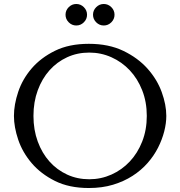

<svg xmlns="http://www.w3.org/2000/svg" viewBox="-20 -932 905 964"><path d="M50 -350Q50 -294 71.5 -230.5Q93 -167 139 -113Q185 -59 256 -23.5Q327 12 426 12Q493 12 547.5 -4.5Q602 -21 645.5 -49Q689 -77 721 -113.5Q753 -150 773.5 -190.5Q794 -231 804.5 -272Q815 -313 815 -350Q815 -406 792 -469.5Q769 -533 721 -587Q673 -641 599.5 -676.5Q526 -712 426 -712Q327 -712 256 -677Q185 -642 139 -588.5Q93 -535 71.5 -471Q50 -407 50 -350ZM148 -350Q148 -420 169.5 -478.5Q191 -537 228.5 -579Q266 -621 317 -644.5Q368 -668 428 -668Q487 -668 539.5 -644.5Q592 -621 631.5 -579Q671 -537 694 -478.5Q717 -420 717 -350Q717 -280 694 -221.5Q671 -163 631.5 -121Q592 -79 539.5 -55.5Q487 -32 428 -32Q368 -32 317 -55.5Q266 -79 228.5 -121Q191 -163 169.5 -221.5Q148 -280 148 -350ZM309 -858Q309 -836 325 -820Q341 -804 363 -804Q385 -804 401 -820Q417 -836 417 -858Q417 -880 401 -896Q385 -912 363 -912Q341 -912 325 -896Q309 -880 309 -858ZM447 -858Q447 -836 463 -820Q479 -804 501 -804Q523 -804 539 -820Q555 -836 555 -858Q555 -880 539 -896Q523 -912 501 -912Q479 -912 463 -896Q447 -880 447 -858Z"/></svg>

Font: Tenor Sans
Style: Regular
Weight: 400
Designer: Denis Masharov
Foundry: Denis Masharov
Version: Version 1.1